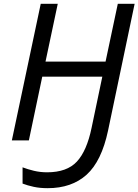

<svg xmlns="http://www.w3.org/2000/svg" viewBox="-20 -734 724 1004"><path d="M229 250Q189 250 156.5 243Q124 236 98 226V141Q124 151 157 159Q190 167 226 167Q330 167 382 111Q434 55 459 -66L515 -333H201L131 0H42L193 -714H282L218 -412H532L596 -714H684L545 -51Q511 109 433 179.5Q355 250 229 250Z"/></svg>

Font: Noto IKEA Latin
Style: Italic
Weight: 400
Italic angle: -12°
Designer: Monotype Design Team
Foundry: Monotype Imaging Inc.
Version: Version 1.0